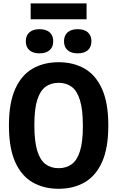

<svg xmlns="http://www.w3.org/2000/svg" viewBox="-20 -1123 703 1152"><path d="M331.7 9.7Q243 9.7 175.9 -28.7Q108.9 -67.2 71.2 -150.8Q33.6 -234.4 33.6 -370Q33.6 -505.6 71.2 -589.2Q108.9 -672.8 175.9 -711.3Q243 -749.7 331.7 -749.7Q420.5 -749.7 487.5 -711.3Q554.6 -672.8 592.2 -589.2Q629.9 -505.6 629.9 -370Q629.9 -234.4 592.2 -150.8Q554.6 -67.2 487.5 -28.7Q420.5 9.7 331.7 9.7ZM331.7 -113.9Q377.2 -113.9 409.8 -137.4Q442.3 -161 459.8 -216.1Q477.3 -271.3 477.3 -366.6Q477.3 -465.3 459.8 -521.9Q442.3 -578.5 409.8 -602.3Q377.2 -626.1 331.7 -626.1Q286.2 -626.1 253.7 -602.8Q221.1 -579.4 203.6 -524Q186.1 -468.7 186.1 -373.4Q186.1 -274.7 203.6 -218.1Q221.1 -161.5 253.7 -137.7Q286.2 -113.9 331.7 -113.9ZM446.3 -802.9Q407.5 -802.9 385.8 -821.7Q364 -840.6 364 -875.3Q364 -910.2 385.8 -929.1Q407.5 -948 446.3 -948Q485.1 -948 506.8 -929.1Q528.5 -910.2 528.5 -875.3Q528.5 -840.6 506.8 -821.7Q485.1 -802.9 446.3 -802.9ZM217.1 -802.9Q178.4 -802.9 156.6 -821.7Q134.9 -840.6 134.9 -875.3Q134.9 -910.2 156.6 -929.1Q178.4 -948 217.1 -948Q255.9 -948 277.7 -929.1Q299.4 -910.2 299.4 -875.3Q299.4 -840.6 277.7 -821.7Q255.9 -802.9 217.1 -802.9ZM164 -1007.6V-1102.6H499.5V-1007.6Z"/></svg>

Font: Encode Sans Condensed Thin
Style: Regular
Weight: 100
Width: 3
Designer: Multiple Designers
Foundry: Impallari Type
Version: Version 3.002